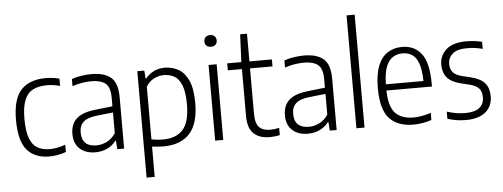

<svg xmlns="http://www.w3.org/2000/svg" viewBox="-60 -979 3585 1369"><g transform="rotate(-5 1732.5 -294.0)"><path d="M260 9.5Q157 9.5 101.2 -55Q45.5 -119.5 45.5 -270.5Q45.5 -422 106.5 -485.8Q167.5 -549.5 281.5 -549.5Q305.5 -549.5 331 -546.5Q356.5 -543.5 380 -537V-485Q355 -492 331.2 -495Q307.5 -498 288 -498Q226.5 -498 186.2 -477.2Q146 -456.5 126 -407.2Q106 -358 106 -272.5Q106 -186 124.5 -135.5Q143 -85 179.2 -63.8Q215.5 -42.5 268.5 -42.5Q292.5 -42.5 319.8 -47.5Q347 -52.5 380 -64V-12Q320.5 9.5 260 9.5Z M590 8.5Q520.5 8.5 479 -29.2Q437.5 -67 437.5 -136Q437.5 -206.5 480.8 -245.5Q524 -284.5 618 -294L739 -308V-368.5Q739 -445.5 704.8 -472.2Q670.5 -499 604.5 -499Q575.5 -499 539.8 -493.5Q504 -488 468 -475.5V-526.5Q498.5 -538 537.2 -543.8Q576 -549.5 610.5 -549.5Q701 -549.5 748.5 -509.8Q796 -470 796 -366.5V0H747L742.5 -61H738Q712.5 -27 674 -9.2Q635.5 8.5 590 8.5ZM497 -142Q497 -40 602 -40Q637.5 -40 674 -56.8Q710.5 -73.5 739 -115V-263.5L620.5 -250.5Q555.5 -243.5 526.2 -216.8Q497 -190 497 -142Z M937.5 220V-541.5H987.5L992 -484H996.5Q1017.5 -512 1052.8 -530.8Q1088 -549.5 1133.5 -549.5Q1187 -549.5 1231.5 -524.5Q1276 -499.5 1302.8 -440.8Q1329.5 -382 1329.5 -280.5Q1329.5 -131.5 1264.8 -61.2Q1200 9 1076.5 9Q1056.5 9 1035 7.2Q1013.5 5.5 995.5 3V220ZM1078.5 -40.5Q1172 -40.5 1220.8 -94.5Q1269.5 -148.5 1269.5 -275Q1269.5 -364 1250.2 -412.2Q1231 -460.5 1197.8 -479Q1164.5 -497.5 1123 -497.5Q1087 -497.5 1052 -479.8Q1017 -462 995.5 -425V-49Q1033 -40.5 1078.5 -40.5Z M1447.5 0V-541.5H1505.5V0ZM1476.5 -669.5Q1456 -669.5 1444.2 -680.5Q1432.5 -691.5 1432.5 -710.5Q1432.5 -730 1444.2 -741.5Q1456 -753 1476.5 -753Q1497 -753 1508.8 -741.5Q1520.5 -730 1520.5 -710.5Q1520.5 -691.5 1508.8 -680.5Q1497 -669.5 1476.5 -669.5Z M1838 9Q1764.5 9 1723.2 -29.5Q1682 -68 1682 -156.5V-491.5H1581V-541.5H1682L1691 -740H1740V-541.5H1901V-491.5H1740V-165.5Q1740 -97 1767 -70Q1794 -43 1847.5 -43Q1874.5 -43 1910 -51V1Q1873.5 9 1838 9Z M2111 8.5Q2041.5 8.5 2000 -29.2Q1958.5 -67 1958.5 -136Q1958.5 -206.5 2001.8 -245.5Q2045 -284.5 2139 -294L2260 -308V-368.5Q2260 -445.5 2225.8 -472.2Q2191.5 -499 2125.5 -499Q2096.5 -499 2060.8 -493.5Q2025 -488 1989 -475.5V-526.5Q2019.5 -538 2058.2 -543.8Q2097 -549.5 2131.5 -549.5Q2222 -549.5 2269.5 -509.8Q2317 -470 2317 -366.5V0H2268L2263.5 -61H2259Q2233.5 -27 2195 -9.2Q2156.5 8.5 2111 8.5ZM2018 -142Q2018 -40 2123 -40Q2158.5 -40 2195 -56.8Q2231.5 -73.5 2260 -115V-263.5L2141.5 -250.5Q2076.5 -243.5 2047.2 -216.8Q2018 -190 2018 -142Z M2458.5 0V-808H2516.5V0Z M2866 9.5Q2753 9.5 2694.2 -54.8Q2635.5 -119 2635.5 -271Q2635.5 -370 2660.2 -431.5Q2685 -493 2729.5 -521.2Q2774 -549.5 2833 -549.5Q2921 -549.5 2971 -484.8Q3021 -420 3021 -270V-249.5H2695Q2697.5 -133 2741.8 -87Q2786 -41 2872 -41Q2925 -41 2996 -63V-12Q2960 -0.5 2928.5 4.5Q2897 9.5 2866 9.5ZM2832.5 -503.5Q2793 -503.5 2762.5 -484.2Q2732 -465 2714.2 -419.5Q2696.5 -374 2695 -294H2964Q2962.5 -374 2946.2 -419.5Q2930 -465 2901 -484.2Q2872 -503.5 2832.5 -503.5Z M3242 9.5Q3172 9.5 3110.5 -11V-62Q3147 -50.5 3178.5 -45.5Q3210 -40.5 3242 -40.5Q3309.5 -40.5 3342.8 -66.8Q3376 -93 3376 -141.5Q3376 -184.5 3354.8 -206.5Q3333.5 -228.5 3289 -239.5L3229 -254Q3159 -271.5 3129.8 -307.2Q3100.5 -343 3100.5 -398.5Q3100.5 -464 3148.8 -506.8Q3197 -549.5 3293 -549.5Q3324 -549.5 3351.5 -546Q3379 -542.5 3405 -536V-485.5Q3375 -493.5 3349.2 -496.8Q3323.5 -500 3294 -500Q3221 -500 3189 -470.8Q3157 -441.5 3157 -400Q3157 -362.5 3176.5 -339.5Q3196 -316.5 3241 -305.5L3301.5 -291Q3374 -273 3403.2 -237.2Q3432.5 -201.5 3432.5 -144.5Q3432.5 -73 3383.2 -31.8Q3334 9.5 3242 9.5Z"/></g></svg>

Font: Encode Sans SmCnd Lt
Style: Regular
Weight: 300
Width: 4
Designer: Multiple Designers
Foundry: Impallari Type
Version: Version 3.002; ttfautohint (v1.8.3) -l 8 -r 50 -G 200 -x 14 